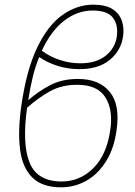

<svg xmlns="http://www.w3.org/2000/svg" viewBox="-20 -792 580 822"><path d="M241 10Q161 10 118.5 -32Q76 -74 66 -151.5Q56 -229 71 -337Q93 -492 139 -588Q185 -684 247.5 -728Q310 -772 379 -772Q433 -772 462.5 -752.5Q492 -733 502 -702Q512 -671 507 -637Q499 -577 451 -536.5Q403 -496 320 -496Q271 -496 226.5 -510Q182 -524 148 -548Q132 -510 120.5 -463.5Q109 -417 101 -363Q143 -400 194 -427Q245 -454 314 -454Q405 -454 450 -398.5Q495 -343 479 -235Q469 -158 435 -103Q401 -48 351 -19Q301 10 241 10ZM376 -747Q312 -747 255.5 -704Q199 -661 159 -575Q192 -550 235.5 -535.5Q279 -521 324 -521Q392 -521 432.5 -553.5Q473 -586 480 -635Q487 -685 463.5 -716Q440 -747 376 -747ZM311 -429Q244 -429 194.5 -401.5Q145 -374 96 -331Q74 -175 107 -95Q140 -15 244 -15Q322 -15 379.5 -72Q437 -129 452 -235Q465 -322 431 -375.5Q397 -429 311 -429Z"/></svg>

Font: Noto Serif Thin
Style: Italic
Weight: 100
Italic angle: -12°
Designer: Monotype Design Team
Foundry: Monotype Imaging Inc.
Version: Version 2.014; ttfautohint (v1.8.4.7-5d5b)